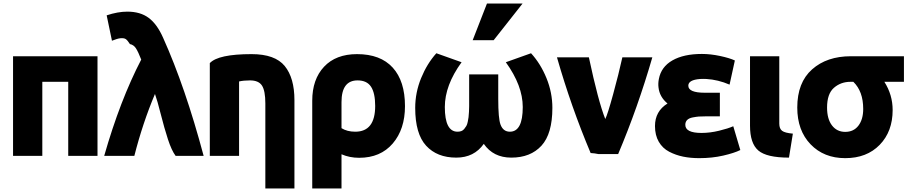

<svg xmlns="http://www.w3.org/2000/svg" viewBox="-20 -863 5147 1089"><path d="M533 -544V21H367V-399H220V21H54V-544Z M859 -330Q789 -164 742 21H571Q661 -294 781 -525Q764 -569 751 -589Q738 -609 717 -613Q703 -635 693 -641.5Q683 -648 662 -646Q645 -644 615 -632L585 -776Q648 -797 702 -797Q776 -797 823.5 -761.5Q871 -726 905 -649Q1031 -369 1135 21H976Q953 -10 932.5 -73Q912 -136 892 -215Q872 -294 859 -330Z M1170 21V-505Q1218 -556 1407 -556Q1540 -556 1595 -488.5Q1650 -421 1650 -295V206H1485V-276Q1485 -348 1466 -377.5Q1447 -407 1398 -407Q1362 -407 1336 -401V21Z M2017 32Q1963 32 1917 12V206H1751V-292Q1751 -413 1818 -484.5Q1885 -556 2005 -556Q2138 -556 2207.5 -479.5Q2277 -403 2277 -261Q2277 -130 2207.5 -49Q2138 32 2017 32ZM1917 -284V-136Q1949 -116 1995 -116Q2108 -116 2108 -262Q2108 -335 2084.5 -371Q2061 -407 2008 -407Q1917 -407 1917 -284Z M2641 -441H2806V-302Q2806 -190 2819 -156Q2834 -116 2872 -116Q2945 -116 2945 -256Q2945 -377 2849 -510L2992 -561Q3046 -502 3079.5 -420Q3113 -338 3113 -251Q3113 -104 3051 -36.5Q2989 31 2880 31Q2778 31 2724 -47Q2669 31 2568 31Q2459 31 2397 -36.5Q2335 -104 2335 -251Q2335 -338 2368.5 -420Q2402 -502 2455 -561L2598 -510Q2503 -379 2503 -256Q2503 -116 2575 -116Q2587 -116 2596.5 -119.5Q2606 -123 2613 -131.5Q2620 -140 2625 -148.5Q2630 -157 2633 -172Q2636 -187 2637.5 -198Q2639 -209 2640 -229Q2641 -249 2641 -260.5Q2641 -272 2641 -294Q2641 -299 2641 -302ZM2780 -635H2661L2742 -843H2944Z M3413 -188Q3426 -213 3457.5 -328Q3489 -443 3510 -538H3680Q3598 -254 3486 11H3375Q3352 6 3330 5Q3219 -258 3139 -538H3320Q3373 -289 3413 -188Z M3959 -109Q4007 -109 4058.5 -121.5Q4110 -134 4139 -147L4179 -12Q4145 5 4082 19.5Q4019 34 3946 34Q3897 34 3855 25.5Q3813 17 3775.5 -2.5Q3738 -22 3716.5 -59Q3695 -96 3695 -148Q3695 -232 3766 -276Q3721 -313 3715 -367Q3712 -390 3717 -415Q3730 -484 3794 -520.5Q3858 -557 3961 -557Q4010 -557 4064 -545.5Q4118 -534 4148 -520L4118 -383Q4053 -411 3987 -415Q3967 -416 3951 -415Q3884 -410 3884 -377Q3884 -337 3978 -337Q3981 -337 3982 -337H4063V-203H3979Q3957 -203 3943.5 -202Q3930 -201 3909 -197Q3888 -193 3877.5 -182.5Q3867 -172 3867 -155Q3867 -109 3959 -109Z M4477 -105 4455 31Q4328 31 4281 -9.5Q4234 -50 4234 -150V-169V-544H4400V-162Q4400 -133 4416 -121Q4432 -109 4477 -105Z M5043 -239Q5043 -117 4969.5 -41.5Q4896 34 4774 34Q4653 34 4577.5 -44.5Q4502 -123 4502 -253Q4502 -395 4586 -469.5Q4670 -544 4806 -544H5107V-399H4996Q5043 -325 5043 -239ZM4876 -245Q4876 -345 4820 -399H4804Q4749 -399 4710 -365Q4671 -331 4671 -253Q4671 -188 4699 -151.5Q4727 -115 4774 -115Q4822 -115 4849 -150.5Q4876 -186 4876 -245Z"/></svg>

Font: Repo
Style: ExtraBold
Weight: 800
Designer: Stefan Peev
Foundry: Context Ltd
Version: Version 001.000